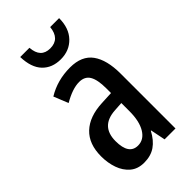

<svg xmlns="http://www.w3.org/2000/svg" viewBox="-234 -818 897 897"><g transform="rotate(-45 215.0 -369.5)"><path d="M223 -550Q300 -550 335 -501.5Q370 -453 370 -362V0H298L283 -74H281Q259 -32 228.5 -11Q198 10 154 10Q112 10 85 -13Q58 -36 45 -73Q32 -110 32 -153Q32 -235 78.5 -279Q125 -323 211 -327L274 -330V-361Q274 -418 258 -445Q242 -472 205 -472Q161 -472 101 -437L72 -509Q139 -550 223 -550ZM230 -260Q130 -254 130 -156Q130 -67 190 -67Q229 -67 252 -105Q275 -143 275 -209V-263ZM350 -749Q350 -683 313.5 -645Q277 -607 220 -607Q163 -607 129 -642.5Q95 -678 93 -749H154Q159 -678 221 -678Q284 -678 291 -749Z"/></g></svg>

Font: Noto Sans Georgian ExtraCondensed Medium
Style: Regular
Weight: 500
Width: 2
Designer: Monotype Design Team, Akaki Razmadze
Foundry: Google LLC
Version: Version 2.005; ttfautohint (v1.8.4.7-5d5b)